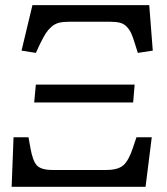

<svg xmlns="http://www.w3.org/2000/svg" viewBox="-20 -720 642 740"><path d="M246.1 -636.2Q222.7 -636.2 206.8 -632.1Q190.9 -627.9 178.2 -616.7Q165.5 -605.5 156.5 -591.6Q147.5 -577.6 134.8 -551.8L118.2 -516.1L63 -524.9L105 -700.2H555.2L568.8 -524.9L511.2 -516.1L500 -551.8Q492.2 -577.6 485.6 -591.8Q479 -606 468.3 -617.2Q457.5 -628.4 442.6 -632.3Q427.7 -636.2 403.8 -636.2ZM111.8 -325.2 118.2 -394H499L493.2 -325.2ZM32.2 -190.9H89.8L97.2 -149.9Q106 -99.6 122.3 -82.3Q138.7 -64.9 183.1 -64.9H389.2Q434.1 -64.9 454.8 -82.5Q475.6 -100.1 492.2 -149.9L505.9 -190.9H564.9L541 0H24.9Z"/></svg>

Font: Literata Book Medium
Style: Italic
Weight: 500
Italic angle: -3°
Designer: Latin by Veronika Burian and Jose Scaglione. Greek by Irene Vlachou. Cyrillic by Vera Evstafieva
Foundry: TypeTogether
Version: Version 1.003;PS 001.003;hotconv 1.0.88;makeotf.lib2.5.64775